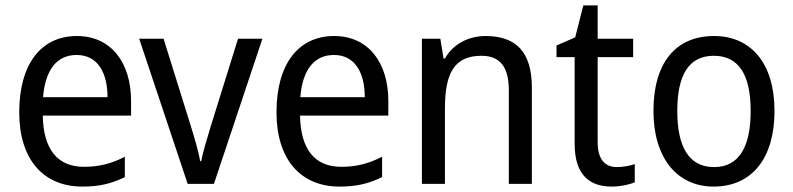

<svg xmlns="http://www.w3.org/2000/svg" viewBox="-20 -679 2929 709"><path d="M264 -546C132 -546 51 -443 51 -264C51 -94 137 10 284 10C347 10 392 -1 441 -25V-100C391 -75 347 -63 290 -63C193 -63 140 -127 138 -252H464V-306C464 -447 391 -546 264 -546ZM263 -476C342 -476 377 -409 377 -320H139C147 -421 190 -476 263 -476Z M673 0H770L949 -536H859L758 -212C745 -168 728 -113 723 -84H719C713 -121 696 -177 683 -219L584 -536H494Z M1214 -546C1082 -546 1001 -443 1001 -264C1001 -94 1087 10 1234 10C1297 10 1342 -1 1391 -25V-100C1341 -75 1297 -63 1240 -63C1143 -63 1090 -127 1088 -252H1414V-306C1414 -447 1341 -546 1214 -546ZM1213 -476C1292 -476 1327 -409 1327 -320H1089C1097 -421 1140 -476 1213 -476Z M1773 -546C1712 -546 1654 -518 1623 -463H1618L1606 -536H1538V0H1623V-278C1623 -408 1657 -473 1758 -473C1828 -473 1859 -430 1859 -345V0H1944V-355C1944 -487 1886 -546 1773 -546Z M2258 -62C2213 -62 2187 -92 2187 -153V-468H2318V-536H2187V-659H2134L2104 -541L2035 -511V-468H2102V-148C2102 -30 2160 10 2239 10C2270 10 2304 3 2324 -6V-73C2307 -67 2281 -62 2258 -62Z M2840 -269C2840 -448 2751 -546 2617 -546C2474 -546 2393 -446 2393 -269C2393 -95 2481 10 2615 10C2757 10 2840 -95 2840 -269ZM2481 -269C2481 -400 2522 -473 2616 -473C2710 -473 2752 -400 2752 -269C2752 -138 2710 -62 2617 -62C2523 -62 2481 -138 2481 -269Z"/></svg>

Font: Noto Sans Malayalam SemiCondensed
Style: Regular
Weight: 400
Width: 4
Designer: Jelle Bosma - Monotype Design Team
Foundry: Monotype Imaging Inc.
Version: Version 2.104